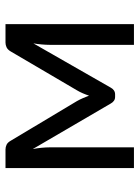

<svg xmlns="http://www.w3.org/2000/svg" viewBox="78 -598 519 716"><g transform="rotate(-90 338.0 -239.5)"><path d="M319.3 -212.9Q325.2 -202.6 330.3 -190.9Q335.4 -179.2 339.8 -167.5Q343.8 -179.7 348.9 -191.4Q354 -203.1 359.9 -212.9L504.9 -460Q511.7 -471.2 520.3 -475.1Q528.8 -479 537.6 -479H606.4V0H529.3V-314.9Q529.3 -327.6 530.8 -344.2Q532.2 -360.8 534.7 -375L369.6 -86.4Q365.7 -79.1 359.4 -74.7Q353 -70.3 344.7 -70.3H335Q326.7 -70.3 320.6 -74.7Q314.5 -79.1 310.5 -86.4L140.6 -377.4Q143.6 -362.8 145.3 -345.7Q147 -328.6 147 -314.9V0H69.8V-479H139.2Q147.9 -479 156.5 -475.1Q165 -471.2 171.4 -460L319.3 -212.9Z"/></g></svg>

Font: Carlito
Style: Regular
Weight: 400
Designer: Lukasz Dziedzic
Foundry: tyPoland Lukasz Dziedzic
Version: Version 1.104